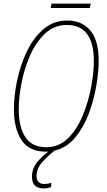

<svg xmlns="http://www.w3.org/2000/svg" viewBox="-20 -840 598 1076"><path d="M483 -795 489 -820H269L264 -795ZM225 216Q238 216 248.5 213.5Q259 211 266 209L268 185Q248 191 229 191Q185 191 185 147Q185 105 214 71.5Q243 38 286 4Q356 -13 403 -71Q450 -129 478.5 -206Q507 -283 520 -361Q533 -439 533 -498Q533 -615 485.5 -670Q438 -725 357 -725Q280 -725 223.5 -676.5Q167 -628 130.5 -551.5Q94 -475 76 -389Q58 -303 58 -228Q58 -120 100.5 -55Q143 10 237 10Q244 10 250 10Q208 42 183.5 75Q159 108 159 150Q159 216 225 216ZM85 -229Q85 -291 100 -371.5Q115 -452 147.5 -527Q180 -602 231.5 -651Q283 -700 355 -700Q506 -700 506 -496Q506 -435 491 -353.5Q476 -272 444.5 -194.5Q413 -117 362 -66Q311 -15 239 -15Q160 -15 122.5 -71Q85 -127 85 -229Z"/></svg>

Font: Noto Sans Display SemiCondensed Thin
Style: Italic
Weight: 250
Width: 4
Designer: Monotype Design team
Foundry: Monotype Imaging Inc.
Version: 1.000